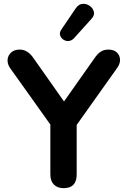

<svg xmlns="http://www.w3.org/2000/svg" viewBox="-20 -971 663 999"><path d="M364 -771Q351 -758 335.5 -757.5Q320 -757 308 -766Q296 -775 292.5 -788.5Q289 -802 299 -817L375 -929Q390 -950 410.5 -951Q431 -952 447.5 -940Q464 -928 468.5 -909.5Q473 -891 456 -873ZM311 8Q279 8 260.5 -10.5Q242 -29 242 -63V-323L31 -619Q18 -639 19.5 -660.5Q21 -682 37.5 -697.5Q54 -713 83 -713Q124 -713 154 -669L313 -443L473 -670Q489 -693 505.5 -703Q522 -713 544 -713Q572 -713 587.5 -698.5Q603 -684 604.5 -662.5Q606 -641 590 -618L379 -321V-63Q379 8 311 8Z"/></svg>

Font: Chiron GoRound TC SB
Style: Regular
Weight: 500
Designer: Ryoko NISHIZUKA 西塚涼子 (kana, bopomofo & ideographs); Paul D. Hunt (Latin, Greek & Cyrillic); Sandoll Communications 산돌커뮤니
Foundry: Adobe
Version: Version 1.000;hotconv 1.1.1;makeotfexe 2.6.0